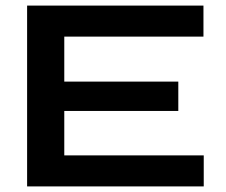

<svg xmlns="http://www.w3.org/2000/svg" viewBox="-20 -667 809 687"><path d="M210 -270V-111H709V0H77V-647H708V-536H210V-375H618V-270Z"/></svg>

Font: Syne Modified
Style: Bold
Weight: 700
Designer: Lucas Descroix
Foundry: Bonjour Monde
Version: Version 2.200